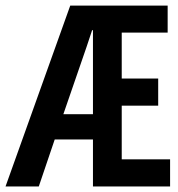

<svg xmlns="http://www.w3.org/2000/svg" viewBox="-22 -674 642 694"><path d="M418 -98.1H592.8V0H314V-169.9H175.8L118.2 0H-2L231.9 -653.8H584V-556.2H418V-390.1H549.8V-292H418ZM314 -261.2V-564.9H311Q305.2 -544.9 243.2 -366.2L207 -261.2Z"/></svg>

Font: SourceCodePro-Semibold
Style: Regular
Weight: 600
Monospace: yes
Designer: Paul D. Hunt
Foundry: Adobe Systems Incorporated
Version: Version 1.009;PS 1.000;hotconv 1.0.70;makeotf.lib2.5.5900